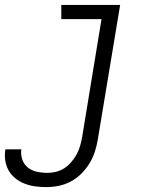

<svg xmlns="http://www.w3.org/2000/svg" viewBox="-64 -540 684 783"><path d="M125 223Q102 223 79.5 220Q57 217 36.5 209Q16 201 -1 187.5Q-18 174 -28.5 155.5Q-39 137 -42.5 114.5Q-46 92 -42 69H23Q20 91 27 111Q34 131 50 143.5Q66 156 86.5 160.5Q107 165 129 165Q147 165 165 160.5Q183 156 199 145.5Q215 135 227.5 120Q240 105 249 88.5Q258 72 263 54Q268 36 271 19L350 -462H186V-520H426L335 28Q331 53 323 78Q315 103 301 126Q287 149 267.5 168.5Q248 188 224 200.5Q200 213 175 218Q150 223 125 223Z"/></svg>

Font: Iosevka HT Light Extended
Style: Italic
Weight: 300
Width: 7
Italic angle: -9°
Monospace: yes
Designer: Belleve Invis
Foundry: Belleve Invis
Version: Version 32.3.0; ttfautohint (v1.8.4)